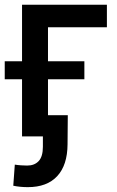

<svg xmlns="http://www.w3.org/2000/svg" viewBox="-20 -562 481 791"><path d="M420.4 -542.5V-449.7H177.7V0H70.8V-542.5ZM-0.5 -235.4V-309.6H327.6V-235.4ZM94.7 209Q78.6 209 63.5 207.5Q48.3 206.1 34.7 203.1L41 116.2Q53.2 118.2 66.7 119.1Q80.1 120.1 91.8 120.1Q122.1 120.1 139.4 101.6Q156.7 83 156.7 42.5V0H114.7V-87.4H259.3L258.3 32.2Q257.8 118.2 215.8 163.6Q173.8 209 94.7 209Z"/></svg>

Font: Inter 16pt Medium
Style: Regular
Weight: 500
Version: Version 4.001;git-66647c0bb